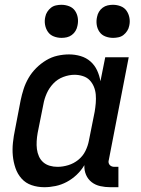

<svg xmlns="http://www.w3.org/2000/svg" viewBox="-20 -769 590 801"><path d="M165 12Q137 12 112 3.5Q87 -5 70 -24Q53 -43 44.5 -68Q36 -93 33.5 -119.5Q31 -146 34 -174Q37 -202 43 -230L66 -350Q71 -374 78.5 -397.5Q86 -421 99 -443.5Q112 -466 131 -485Q150 -504 172.5 -517.5Q195 -531 219.5 -536.5Q244 -542 268 -542Q293 -542 316.5 -535Q340 -528 357.5 -512.5Q375 -497 385 -475.5Q395 -454 399 -430L419 -530H517L434 -102Q432 -96 433 -90.5Q434 -85 437.5 -81Q441 -77 446 -75Q451 -73 457 -73H474V12H440Q419 12 398.5 7.5Q378 3 362.5 -9Q347 -21 339 -39.5Q331 -58 332 -80Q319 -58 300 -40Q281 -22 258.5 -10Q236 2 212 7Q188 12 165 12ZM220 -73Q242 -73 265 -80Q288 -87 307 -102.5Q326 -118 336.5 -139.5Q347 -161 351 -183L375 -303Q378 -321 379.5 -339Q381 -357 379.5 -374.5Q378 -392 371.5 -407.5Q365 -423 354 -434.5Q343 -446 326 -451.5Q309 -457 291 -457Q268 -457 244 -448Q220 -439 202.5 -420.5Q185 -402 175 -379.5Q165 -357 161 -334L137 -214Q134 -197 133 -180Q132 -163 134 -147Q136 -131 142.5 -116.5Q149 -102 160.5 -92Q172 -82 187.5 -77.5Q203 -73 220 -73ZM452 -611Q435 -611 419.5 -617Q404 -623 395 -636Q386 -649 383.5 -665.5Q381 -682 385 -699Q387 -710 393 -720Q399 -730 408.5 -737Q418 -744 429 -746.5Q440 -749 451 -749Q468 -749 483.5 -743Q499 -737 508 -724Q517 -711 520 -694.5Q523 -678 519 -661Q517 -650 510.5 -640Q504 -630 495 -623Q486 -616 474.5 -613.5Q463 -611 452 -611ZM237 -611Q220 -611 204.5 -617Q189 -623 180 -636Q171 -649 168 -665.5Q165 -682 169 -699Q171 -710 177.5 -720Q184 -730 193 -737Q202 -744 213.5 -746.5Q225 -749 236 -749Q253 -749 268.5 -743Q284 -737 293 -724Q302 -711 304.5 -694.5Q307 -678 303 -661Q301 -650 295 -640Q289 -630 279.5 -623Q270 -616 259 -613.5Q248 -611 237 -611Z"/></svg>

Font: Lode Dark
Style: Bold Italic
Weight: 700
Italic angle: -11°
Monospace: yes
Designer: Belleve Invis
Foundry: Belleve Invis
Version: Version 29.2.0; ttfautohint (v1.8.3)